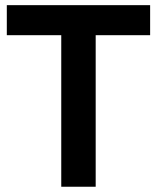

<svg xmlns="http://www.w3.org/2000/svg" viewBox="-20 -710 597 730"><path d="M550.8 -576.2H343.8V0H212.9V-576.2H5.9V-690.4H550.8Z"/></svg>

Font: Dinish Expanded
Style: Bold
Weight: 700
Width: 7
Designer: Charles Nix
Foundry: Playbeing
Version: Version 2.005; ttfautohint (v1.8.3)